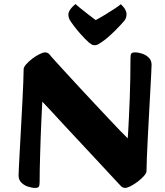

<svg xmlns="http://www.w3.org/2000/svg" viewBox="-20 -909 810 942"><path d="M152.3 13Q136.8 13 117.3 6.6Q97.9 0.2 84.5 -13.4Q71.1 -26.9 71.1 -48Q71.1 -55.5 72.8 -90.4Q74.6 -125.2 77.4 -177.4Q80.3 -229.6 83.5 -289.3Q86.8 -349 89.7 -405.5Q92.5 -462.1 94.3 -506Q96 -549.9 96 -569.6Q96 -579.4 108.4 -593.6Q120.9 -607.8 138.4 -621.1Q156 -634.4 173.5 -643.2Q190.9 -652 201 -652Q207.7 -652 214.1 -648.9Q220.5 -645.8 225 -639.5Q228.7 -634.1 249 -611.9Q269.4 -589.7 299.8 -556.2Q330.2 -522.7 367.2 -483Q404.1 -443.4 441.4 -403.4Q478.7 -363.5 512.4 -327.7Q546.1 -291.9 570.9 -266.1Q595.8 -240.3 606.7 -230.3Q607.5 -240.4 609.2 -268.9Q611 -297.4 612.8 -338.5Q614.7 -379.6 616.6 -428.1Q618.4 -476.6 619.3 -527.1Q620.2 -577.5 620.2 -623.9Q620.2 -639.9 623.9 -646Q627.7 -652 643 -652Q658.8 -652 677.7 -645.7Q696.6 -639.4 710.2 -625.9Q723.7 -612.3 723.7 -591.3Q723.7 -584.5 722 -549.2Q720.2 -514 717.4 -461.7Q714.5 -409.4 711.3 -349.8Q708 -290.2 705.1 -233.7Q702.3 -177.2 700.5 -133.6Q698.8 -90.1 698.8 -69.6Q698.8 -59.8 686.2 -45.6Q673.7 -31.4 656 -18Q638.3 -4.6 621 4.2Q603.6 13 593.8 13Q587.8 13 581.2 9.8Q574.5 6.5 569.8 0.2Q561.2 -8.8 533 -39.2Q504.9 -69.6 464.9 -112.6Q424.8 -155.6 380.7 -202.9Q336.5 -250.1 296.3 -293.4Q256.1 -336.7 227 -368.5Q197.9 -400.2 187.6 -410.4Q186.8 -400.9 185.7 -375.7Q184.6 -350.5 182.9 -315.2Q181.1 -279.9 179.7 -239.2Q178.4 -198.5 177.1 -157.2Q175.9 -116 175.1 -79.3Q174.4 -42.5 174.4 -15.1Q174.4 0.7 170.5 6.8Q166.6 13 152.3 13ZM444.4 -687.2Q436.4 -687.2 431 -690.1Q425.6 -693 416.5 -700Q397.8 -717 377.7 -739.3Q357.7 -761.5 342.6 -781.9Q327.4 -802.2 321.7 -811.9Q318.5 -818.7 317 -825.2Q315.5 -831.6 315.5 -838.6Q315.5 -848.2 324 -861.3Q332.5 -874.5 350.1 -889.1Q355.6 -884.1 373.9 -869.1Q392.2 -854.2 413.8 -837.6Q435.4 -821.1 449.4 -810.4Q469.4 -820.8 495.5 -836.7Q521.6 -852.7 543.7 -867.2Q565.9 -881.8 572.9 -888.4Q588.5 -873.5 594.6 -861.7Q600.8 -850 600.8 -839.7Q600.8 -832.7 598.9 -824.5Q597 -816.4 590.5 -807.8Q584.7 -800.6 571.9 -786.8Q559 -772.9 542.4 -756.4Q525.8 -739.8 508.2 -724.8Q490.6 -709.8 475.3 -700Q464.5 -693 458.6 -690.1Q452.7 -687.2 444.4 -687.2Z"/></svg>

Font: Briem Hand Thin
Style: Regular
Weight: 100
Designer: Gunnlaugur SE Briem, Eben Sorkin
Foundry: Sorkin Type Co.
Version: Version 1.003